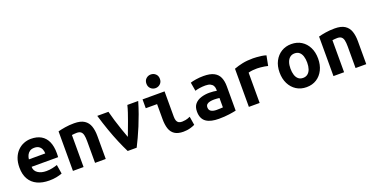

<svg xmlns="http://www.w3.org/2000/svg" viewBox="-26 -1544 4532 2327"><g transform="rotate(-20 2240.0 -380.5)"><path d="M324 12Q235 12 170 -18.5Q105 -49 70 -109.5Q35 -170 35 -259Q35 -329 55.5 -381.5Q76 -434 111.5 -469.5Q147 -505 191.5 -522.5Q236 -540 283 -540Q361 -540 414 -509Q467 -478 494 -418Q521 -358 521 -270Q521 -257 520.5 -242.5Q520 -228 519 -218H177Q177 -167 219.5 -137.5Q262 -108 329 -108Q370 -108 408.5 -116.5Q447 -125 472 -134L491 -17Q456 -4 415 4Q374 12 324 12ZM177 -314H388Q388 -342 378 -367Q368 -392 345.5 -408Q323 -424 286 -424Q250 -424 227 -408.5Q204 -393 192 -368Q180 -343 177 -314Z M631 0V-510Q668 -520 722.5 -529Q777 -538 840 -538Q924 -538 970.5 -507.5Q1017 -477 1035.5 -423Q1054 -369 1054 -297V0H916V-279Q916 -328 909 -358.5Q902 -389 883.5 -403.5Q865 -418 831 -418Q816 -418 800.5 -416.5Q785 -415 768 -413V0Z M1337 0Q1304 -66 1269 -148.5Q1234 -231 1200.5 -326Q1167 -421 1136 -526H1280Q1294 -470 1314 -404Q1334 -338 1356 -274.5Q1378 -211 1397 -160Q1411 -198 1428.5 -243.5Q1446 -289 1464 -338.5Q1482 -388 1498 -436Q1514 -484 1524 -526H1664Q1641 -447 1614.5 -373.5Q1588 -300 1560.5 -233.5Q1533 -167 1505.5 -108.5Q1478 -50 1453 0Z M2054 12Q1983 12 1941.5 -15.5Q1900 -43 1883 -94.5Q1866 -146 1866 -218V-412H1720V-526H2004V-200Q2004 -169 2011.5 -148.5Q2019 -128 2035.5 -118Q2052 -108 2079 -108Q2097 -108 2124 -112.5Q2151 -117 2185 -133L2203 -22Q2175 -9 2149 -1.5Q2123 6 2099 9Q2075 12 2054 12ZM1916 -600Q1881 -600 1855 -624Q1829 -648 1829 -688Q1829 -729 1855 -752.5Q1881 -776 1916 -776Q1951 -776 1977 -752.5Q2003 -729 2003 -688Q2003 -648 1977 -624Q1951 -600 1916 -600Z M2511 12Q2461 12 2420 3Q2379 -6 2349.5 -26Q2320 -46 2304.5 -79.5Q2289 -113 2289 -161Q2289 -223 2320 -258.5Q2351 -294 2401 -309.5Q2451 -325 2507 -325Q2535 -325 2559 -322.5Q2583 -320 2602 -316V-333Q2602 -359 2591 -379.5Q2580 -400 2556 -412Q2532 -424 2492 -424Q2453 -424 2417 -418.5Q2381 -413 2358 -405L2339 -516Q2364 -525 2411.5 -532.5Q2459 -540 2509 -540Q2595 -540 2644 -514Q2693 -488 2713.5 -440Q2734 -392 2734 -326V-12Q2704 -5 2644.5 3.5Q2585 12 2511 12ZM2521 -99Q2543 -99 2564.5 -100Q2586 -101 2602 -102V-223Q2589 -225 2570 -226.5Q2551 -228 2535 -228Q2506 -228 2481 -223Q2456 -218 2440.5 -204.5Q2425 -191 2425 -165Q2425 -130 2451.5 -114.5Q2478 -99 2521 -99Z M2900 0V-492Q2954 -512 3012 -524Q3070 -536 3147 -536Q3163 -536 3193 -534Q3223 -532 3256 -527.5Q3289 -523 3314 -514L3289 -386Q3272 -391 3246 -395Q3220 -399 3195 -401.5Q3170 -404 3153 -404Q3124 -404 3096 -401.5Q3068 -399 3039 -391V0Z M3641 15Q3567 15 3511 -20.5Q3455 -56 3423.5 -119Q3392 -182 3392 -264Q3392 -347 3424.5 -409Q3457 -471 3513 -505.5Q3569 -540 3641 -540Q3715 -540 3770.5 -505.5Q3826 -471 3857.5 -409Q3889 -347 3889 -264Q3889 -182 3858 -119Q3827 -56 3771.5 -20.5Q3716 15 3641 15ZM3639 -105Q3675 -105 3699.5 -125Q3724 -145 3736 -180.5Q3748 -216 3748 -263Q3748 -310 3736.5 -345.5Q3725 -381 3701.5 -400.5Q3678 -420 3641 -420Q3606 -420 3581.5 -400.5Q3557 -381 3544.5 -345.5Q3532 -310 3532 -263Q3532 -216 3543.5 -180.5Q3555 -145 3578.5 -125Q3602 -105 3639 -105Z M3991 0V-510Q4028 -520 4082.5 -529Q4137 -538 4200 -538Q4284 -538 4330.5 -507.5Q4377 -477 4395.5 -423Q4414 -369 4414 -297V0H4276V-279Q4276 -328 4269 -358.5Q4262 -389 4243.5 -403.5Q4225 -418 4191 -418Q4176 -418 4160.5 -416.5Q4145 -415 4128 -413V0Z"/></g></svg>

Font: Ubuntu Sans Mono
Style: Regular
Weight: 400
Monospace: yes
Designer: Dalton Maag Ltd
Foundry: Dalton Maag Ltd
Version: Version 1.006